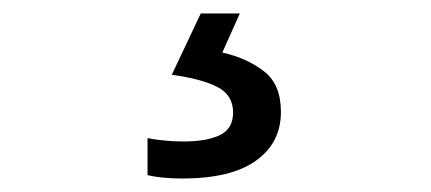

<svg xmlns="http://www.w3.org/2000/svg" viewBox="-20 -25 640 285"><path d="M250 240Q234 240 220.5 238.5Q207 237 199 235V180Q208 182 223 183.5Q238 185 252 185Q287 185 306.5 175.5Q326 166 326 142Q326 116 302.5 104Q279 92 235 86L278 -5H336L310 53Q346 61 371.5 80.5Q397 100 397 141Q397 187 360 213.5Q323 240 250 240Z"/></svg>

Font: Noto Sans Mono
Style: Regular
Weight: 400
Designer: Monotype Design Team
Foundry: Monotype Imaging Inc.
Version: Version 2.014